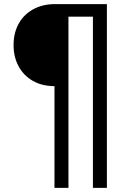

<svg xmlns="http://www.w3.org/2000/svg" viewBox="-20 -732 628 934"><path d="M500 182H432V-651H313V182H245V-313Q185 -313 140 -338.5Q95 -364 70.5 -409.5Q46 -455 46 -513Q46 -571 70.5 -616Q95 -661 141 -686.5Q187 -712 247 -712H500Z"/></svg>

Font: Muli-Regular
Style: Regular
Weight: 400
Version: Version 2.000